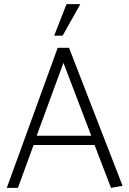

<svg xmlns="http://www.w3.org/2000/svg" viewBox="-20 -912 628 932"><path d="M303 -892H370L284 -739H243ZM288 -607 158 -253H423ZM315 -680 575 -10 519 0 439 -208H143L67 0H13L260 -680Z"/></svg>

Font: Palanquin ExtraLight
Style: Regular
Weight: 275
Designer: Pria Ravichandran
Version: Version 1.001